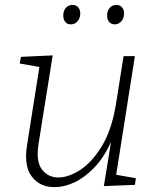

<svg xmlns="http://www.w3.org/2000/svg" viewBox="-20 -753 639 780"><path d="M204 7Q145 9 110.5 -34Q76 -77 90 -164L140 -481L60 -495L65 -522L194 -528L137 -171Q125 -98 150 -65Q175 -32 217 -32Q259 -32 307 -63.5Q355 -95 394.5 -160.5Q434 -226 451 -329L482 -525H528L452 -43L532 -29L528 -2L402 3L431 -176Q401 -111 362 -71Q323 -31 282 -12Q241 7 204 7ZM267 -654Q253 -654 245 -664Q237 -674 237 -690Q237 -709 247.5 -721Q258 -733 275 -733Q289 -733 297.5 -723.5Q306 -714 306 -698Q306 -679 295 -666.5Q284 -654 267 -654ZM446 -654Q432 -654 423.5 -664Q415 -674 415 -690Q415 -709 425.5 -721Q436 -733 453 -733Q467 -733 475.5 -723.5Q484 -714 484 -698Q484 -679 473 -666.5Q462 -654 446 -654Z"/></svg>

Font: Bitter Light
Style: Italic
Weight: 300
Italic angle: -9°
Designer: Sol Matas, and Bitter project Authors
Foundry: Sol Matas
Version: Version 2.001